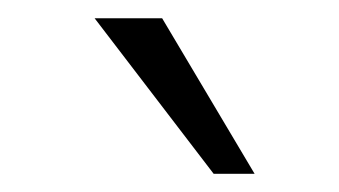

<svg xmlns="http://www.w3.org/2000/svg" viewBox="-20 -776 372 211"><path d="M214.8 -585H259.8L158.2 -755.9H84Z"/></svg>

Font: Dotum
Style: Regular
Weight: 400
Version: Version 2.21